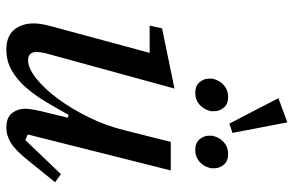

<svg xmlns="http://www.w3.org/2000/svg" viewBox="-184 -750 946 619"><g transform="rotate(90 289.5 -441.0)"><path d="M141 12Q97 12 76.5 -13Q56 -38 56 -76Q56 -99 65 -132L151 -450H63L72 -490L266 -530L152 -114Q150 -105 149 -98Q148 -91 148 -86Q148 -58 175 -58Q200 -58 233 -84Q266 -110 298 -153Q330 -196 358 -252.5Q386 -309 401 -371L438 -518H530L414 -57L432 -49L542 -164L568 -145L500 -61Q465 -17 441 -2.5Q417 12 393 12Q359 12 345 -6.5Q331 -25 331 -48Q331 -60 334 -75.5Q337 -91 339 -100L360 -186L351 -189Q330 -151 308.5 -115Q287 -79 262 -50.5Q237 -22 207 -5Q177 12 141 12ZM280 -597Q257 -597 245.5 -611Q234 -625 234 -641Q234 -646 234 -650Q234 -654 236 -659Q241 -677 256 -690Q271 -703 293 -703Q316 -703 327.5 -689Q339 -675 339 -659Q339 -654 339 -650Q339 -646 337 -641Q332 -623 317 -610Q302 -597 280 -597ZM464 -597Q441 -597 429.5 -611Q418 -625 418 -641Q418 -646 418 -650Q418 -654 420 -659Q425 -677 440 -690Q455 -703 477 -703Q500 -703 511.5 -689Q523 -675 523 -659Q523 -654 523 -650Q523 -646 521 -641Q516 -623 501 -610Q486 -597 464 -597ZM297 -865 375 -894 409 -717 379 -707Z"/></g></svg>

Font: IBM Plex Serif Text
Style: Italic
Weight: 450
Italic angle: -14°
Designer: Mike Abbink, Paul van der Laan, Pieter van Rosmalen
Foundry: Bold Monday
Version: Version 3.001